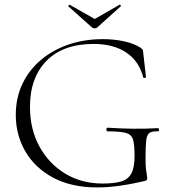

<svg xmlns="http://www.w3.org/2000/svg" viewBox="-20 -807 753 839"><path d="M404 12Q292 12 212.5 -30.5Q133 -73 91 -145Q49 -217 49 -305Q49 -379 77.5 -439.5Q106 -500 157.5 -544Q209 -588 278.5 -612Q348 -636 430 -636Q478 -636 522 -626.5Q566 -617 595 -598Q604 -591 604.5 -587Q605 -583 606 -575L618 -470Q618 -468 612.5 -466.5Q607 -465 606 -469Q587 -541 531 -578Q475 -615 389 -615Q256 -615 183.5 -541.5Q111 -468 111 -340Q111 -242 152.5 -166.5Q194 -91 265.5 -48Q337 -5 428 -5Q479 -5 509.5 -14Q540 -23 554 -49Q568 -75 568 -126Q568 -174 561.5 -196.5Q555 -219 530.5 -226Q506 -233 451 -233Q445 -233 445 -241Q445 -249 450 -249Q512 -245 563 -244.5Q614 -244 670 -247Q675 -247 675 -240Q675 -233 670 -233Q645 -234 633.5 -226.5Q622 -219 619 -194Q616 -169 616 -116Q616 -83 618 -67Q620 -51 621.5 -43.5Q623 -36 623 -28Q623 -22 621 -20Q619 -18 612 -16Q562 -4 508 4Q454 12 404 12ZM382 -687 279 -779Q277 -781 280.5 -784Q284 -787 285 -786L394 -724L502 -786Q504 -788 507 -784.5Q510 -781 507 -779L405 -687Q401 -683 394 -683Q387 -683 382 -687Z"/></svg>

Font: Cormorant Light
Style: Regular
Weight: 300
Designer: Christian Thalmann (Catharsis Fonts)
Foundry: Catharsis Fonts
Version: Version 4.000